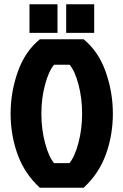

<svg xmlns="http://www.w3.org/2000/svg" viewBox="-20 -885 582 905"><path d="M119 -730V-865H251V-730ZM292 -730V-865H424V-730ZM374 -700Q444 -643 478 -547Q512 -451 512 -349.5Q512 -248 479 -157Q446 -66 374 0H168Q96 -66 63 -157Q30 -248 30 -349.5Q30 -451 64 -547Q98 -643 168 -700ZM235 -116H307Q332 -145 349.5 -210.5Q367 -276 367 -349Q367 -422 350 -486.5Q333 -551 308 -580H235Q210 -551 192.5 -486.5Q175 -422 175 -349Q175 -276 192.5 -210.5Q210 -145 235 -116Z"/></svg>

Font: Jockey One
Style: Regular
Weight: 400
Designer: TypeTogether
Foundry: TypeTogether
Version: Version 1.002